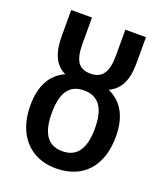

<svg xmlns="http://www.w3.org/2000/svg" viewBox="-141 -858 826 963"><g transform="rotate(20 271.5 -376.5)"><path d="M270 10C420 10 500 -90 500 -243C500 -351 458 -419 386 -451C444 -479 471 -533 471 -624V-763H361V-624C361 -535 333 -496 271 -496C209 -496 183 -533 183 -624V-763H72V-626C72 -531 98 -477 154 -450C81 -417 43 -349 43 -243C43 -89 130 10 270 10ZM272 -82C192 -82 157 -139 157 -244C157 -351 192 -406 271 -406C351 -406 387 -351 387 -245C387 -139 351 -82 272 -82Z"/></g></svg>

Font: Noto Sans UI SemiCondensed Medium
Style: Regular
Weight: 500
Width: 4
Designer: Monotype Design Team
Foundry: Monotype Imaging Inc.
Version: Version 1.901